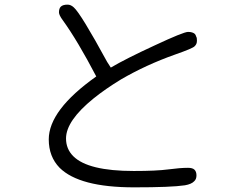

<svg xmlns="http://www.w3.org/2000/svg" viewBox="-20 -765 1040 825"><path d="M189.5 -166Q189.5 -91.8 236.3 -43.9Q321.3 40 555.7 40Q716.8 40 774.4 31.2Q802.7 26.4 814.5 13.7Q824.2 4.9 824.2 -11.2Q824.2 -27.3 815.9 -35.6Q807.6 -43.9 788.1 -43.9Q753.9 -43.9 703.1 -37.1Q652.3 -30.3 554.7 -30.3Q358.4 -30.3 294.9 -93.8Q263.7 -125 263.7 -169.9Q263.7 -246.1 381.8 -341.8Q432.6 -382.8 500 -423.8Q607.4 -486.3 731.4 -530.3Q809.6 -557.6 816.4 -566.4Q826.2 -575.2 826.2 -589.8Q826.2 -594.7 825.7 -599.6Q825.2 -604.5 823.2 -607.4Q821.3 -614.3 817.4 -619.1Q807.6 -627.9 788.1 -627.9Q768.6 -627.9 645.5 -570.3Q520.5 -512.7 456.1 -474.6L440.4 -499Q327.1 -707 296.9 -733.4Q284.2 -745.1 270.5 -745.1Q250 -745.1 241.2 -736.3Q233.4 -728.5 233.4 -711.9Q233.4 -700.2 250 -677.7Q313.5 -589.8 393.6 -436.5Q189.5 -292 189.5 -166Z"/></svg>

Font: FakePearl
Style: ExtraLight
Weight: 300
Version: Version 1.2